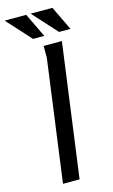

<svg xmlns="http://www.w3.org/2000/svg" viewBox="-163 -956 594 1006"><g transform="rotate(-15 134.0 -452.5)"><path d="M136 -724H235L137 0H47L136 -659ZM232 -905 295 -774H233L114 -905ZM90 -905 153 -774H92L-27 -905Z"/></g></svg>

Font: Rosario
Style: Italic
Weight: 400
Italic angle: -8.05°
Designer: Hector Gatti
Foundry: Omnibus Type
Version: Version 1.201